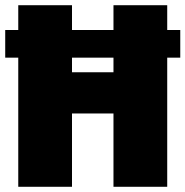

<svg xmlns="http://www.w3.org/2000/svg" viewBox="-20 -716 711 736"><path d="M671 -601V-495H621V0H415V-281H256V0H50V-495H0V-601H50V-696H256V-601H415V-696H621V-601ZM415 -439V-495H256V-439Z"/></svg>

Font: Fira Sans Black
Style: Regular
Weight: 900
Designer: Carrois Corporate & Edenspiekermann AG
Foundry: Carrois Corporate GbR & Edenspiekermann AG
Version: Version 4.203